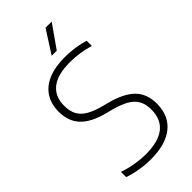

<svg xmlns="http://www.w3.org/2000/svg" viewBox="-291 -1013 1092 1092"><g transform="rotate(-45 255.0 -467.0)"><path d="M50 -19.5V-61.5Q137 -32 223.5 -32Q323 -32 373.2 -72Q423.5 -112 423.5 -190Q423.5 -234 406.8 -263.5Q390 -293 354.5 -313Q319 -333 259 -348.5L226 -357Q132 -381 86.8 -428.5Q41.5 -476 41.5 -553.5Q41.5 -614 69 -658Q96.5 -702 151 -725.5Q205.5 -749 285 -749Q325 -749 365.5 -743.2Q406 -737.5 439.5 -726.5V-685Q365 -708 284 -708Q186 -708 136.8 -669Q87.5 -630 87.5 -556Q87.5 -512.5 102.8 -483.5Q118 -454.5 151.5 -434.5Q185 -414.5 242 -399.5L275 -391Q376 -365 422.8 -317.5Q469.5 -270 469.5 -192.5Q469.5 -95 405 -43Q340.5 9 221.5 9Q180 9 135.2 1.8Q90.5 -5.5 50 -19.5ZM238.5 -807 326.5 -944.5H376L279.5 -807Z"/></g></svg>

Font: Encode Sans ExtraLight
Style: Regular
Weight: 275
Designer: Multiple Designers
Foundry: Impallari Type
Version: Version 2.000